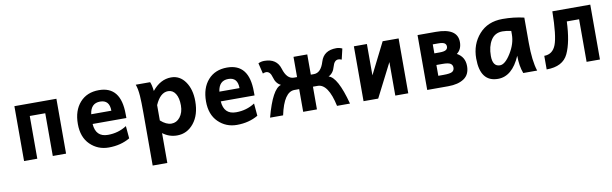

<svg xmlns="http://www.w3.org/2000/svg" viewBox="-48 -1021 5629 1765"><g transform="rotate(-10 2766.5 -138.0)"><path d="M501 0H377V-398.9H232.4V0H108.9V-512.2H501Z M898.4 12.7Q796.4 12.7 725.6 -56.6Q654.8 -126 654.8 -248.5Q654.8 -374 720.5 -448.2Q786.1 -522.5 898.4 -522.5Q1103.5 -522.5 1103.5 -262.7L1104 -226.1H788.6Q796.9 -103 910.6 -103Q1008.3 -103 1086.4 -153.8L1096.7 -37.6Q1010.3 12.7 898.4 12.7ZM979.5 -316.4Q979.5 -417 891.6 -417Q804.7 -417 791.5 -316.4Z M1504.4 -103.5Q1551.3 -103.5 1583.5 -143.6Q1617.7 -186.5 1617.7 -253.9Q1617.7 -323.2 1592.5 -363Q1567.4 -402.8 1523.4 -402.8Q1450.2 -402.8 1402.8 -293.9V-150.9Q1455.1 -103.5 1504.4 -103.5ZM1402.8 246.1H1266.1V-243.7Q1266.1 -350.1 1262.2 -403.8Q1257.3 -473.1 1241.7 -512.7H1376Q1389.2 -483.9 1395.5 -427.2Q1472.7 -522.5 1572.8 -522.5Q1654.3 -522.5 1704.3 -450.9Q1754.4 -379.4 1754.4 -269Q1754.4 -141.1 1692.4 -64.2Q1630.4 12.7 1536.6 12.7Q1462.4 12.7 1402.8 -32.7Z M2094.7 12.7Q1992.7 12.7 1921.9 -56.6Q1851.1 -126 1851.1 -248.5Q1851.1 -374 1916.7 -448.2Q1982.4 -522.5 2094.7 -522.5Q2299.8 -522.5 2299.8 -262.7L2300.3 -226.1H1984.9Q1993.2 -103 2106.9 -103Q2204.6 -103 2282.7 -153.8L2293 -37.6Q2206.5 12.7 2094.7 12.7ZM2175.8 -316.4Q2175.8 -417 2087.9 -417Q2001 -417 1987.8 -316.4Z M2842.8 -513.2V-324.2H2871.6Q2937.5 -324.2 2967.5 -423.8Q2997.6 -523.4 3114.7 -523.4Q3143.6 -523.4 3169.9 -510.7L3146.5 -411.1Q3128.4 -418.5 3116.2 -418.5Q3077.6 -418.5 3062 -359.9Q3046.4 -301.3 3000.5 -279.3Q3083 -258.3 3151.4 0H3030.3Q2984.9 -211.9 2886.7 -211.9H2842.8V0H2714.4V-211.9H2670.4Q2571.8 -211.9 2526.9 0H2405.3Q2474.1 -258.3 2556.2 -279.3Q2510.3 -301.3 2494.9 -359.9Q2479.5 -418.5 2440.4 -418.5Q2428.7 -418.5 2410.6 -411.1L2386.7 -510.7Q2413.1 -523.4 2442.4 -523.4Q2559.1 -523.4 2589.1 -423.8Q2619.1 -324.2 2685.5 -324.2H2714.4V-513.2Z M3277.8 0V-512.2H3399.4V-219.7L3546.4 -512.2H3695.3V0H3574.2V-313L3414.6 0Z M4067.9 0H3872.1V-512.2H4042.5Q4244.6 -512.2 4244.6 -381.8Q4244.6 -313.5 4197.8 -278.8Q4271 -238.8 4271 -152.8Q4271 -73.7 4216.3 -36.9Q4161.6 0 4067.9 0ZM4044.4 -319.8Q4085.4 -319.8 4102.8 -330.3Q4120.1 -340.8 4120.1 -361.8Q4120.1 -382.8 4103.8 -393.3Q4087.4 -403.8 4047.4 -403.8H3995.1V-319.8ZM4043.9 -110.4Q4106 -110.4 4125.7 -122.8Q4145.5 -135.3 4145.5 -160.6Q4145.5 -186 4125.7 -198.7Q4106 -211.4 4051.3 -211.4H3995.1V-110.4Z M4570.8 -106.9Q4619.1 -106.9 4673.1 -194.6Q4727.1 -282.2 4727.1 -366.7V-399.9Q4686 -410.2 4646.5 -410.2Q4574.7 -410.2 4538.6 -352.1Q4502.4 -293.9 4502.4 -206.1Q4502.4 -106.9 4570.8 -106.9ZM4531.7 12.7Q4365.7 12.7 4365.7 -206.1Q4365.7 -338.9 4446.8 -430.7Q4527.8 -522.5 4667 -522.5Q4772.5 -522.5 4866.7 -500V-266.1Q4866.7 -94.7 4898.4 0H4768.6Q4741.7 -69.8 4741.7 -166Q4664.6 12.7 4531.7 12.7Z M4986.3 4.9V-122.1Q5064.9 -122.1 5095.9 -202.4Q5127 -282.7 5130.4 -512.2H5484.4V0H5359.9V-397.5H5245.1Q5237.8 -207 5188.2 -101.1Q5138.7 4.9 4986.3 4.9Z"/></g></svg>

Font: Cadman
Style: Bold
Weight: 700
Designer: Paul James MIller
Foundry: High-Logic / Made with FontCreator
Version: Version 2.114;March 28, 2021;FontCreator 13.0.0.2683 64-bit